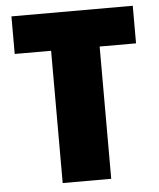

<svg xmlns="http://www.w3.org/2000/svg" viewBox="-52 -759 665 804"><g transform="rotate(-5 281.0 -357.0)"><path d="M383 0H179V-556H26V-714H536V-556H383Z"/></g></svg>

Font: Noto Sans Display Black
Style: Regular
Weight: 900
Designer: Monotype Design Team
Foundry: Monotype Imaging Inc.
Version: Version 2.003